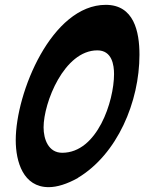

<svg xmlns="http://www.w3.org/2000/svg" viewBox="-20 -772 596 793"><path d="M556 -546C556 -642 533 -752 417 -752C194 -752 45 -390 45 -193C45 -104 76 1 181 1C216 1 257 -12 302 -37H301C465 -135 556 -352 556 -546ZM237 -141C180 -141 160 -197 160 -246C160 -348 245 -564 382 -564C443 -564 451 -503 451 -466C451 -354 382 -141 237 -141Z"/></svg>

Font: Bangerz
Style: Regular
Weight: 400
Designer: vernon adams
Foundry: Vernon Adams
Version: Version 2.10;December 28, 2023;FontCreator 13.0.0.2683 64-bi